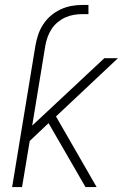

<svg xmlns="http://www.w3.org/2000/svg" viewBox="-20 -755 540 775"><path d="M29 0 123 -571Q127 -593 134 -614.5Q141 -636 154 -656Q167 -676 185 -691.5Q203 -707 224.5 -717Q246 -727 268 -731Q290 -735 312 -735H337V-698H312Q295 -698 277.5 -695Q260 -692 243.5 -684.5Q227 -677 212.5 -665Q198 -653 188 -637.5Q178 -622 172 -605Q166 -588 163 -571L110 -248L401 -520H456L206 -285L370 0H325L217 -187L176 -258L100 -186L69 0Z"/></svg>

Font: Iosevka SS04 Extralight
Style: Italic
Weight: 200
Italic angle: -9°
Monospace: yes
Designer: Belleve Invis
Foundry: Belleve Invis
Version: Version 19.0.0; ttfautohint (v1.8.4)